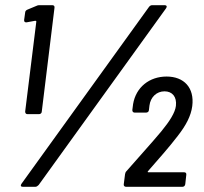

<svg xmlns="http://www.w3.org/2000/svg" viewBox="-20 -720 786 740"><path d="M141 -290 190 -690C191 -696 188 -700 182 -700H133C130 -700 126 -700 122 -698L86 -683C81 -681 77 -677 77 -672L73 -643C72 -636 77 -633 83 -634L116 -640C118 -640 120 -639 120 -637L77 -290C77 -284 80 -280 86 -280H130C136 -280 141 -284 141 -290ZM554 -693 63 -12C58 -5 60 0 68 0H116C121 0 125 -3 129 -7L620 -688C625 -695 622 -700 615 -700H566C561 -700 557 -697 554 -693ZM551 -61C594 -110 632 -153 665 -196C697 -237 716 -273 721 -311C730 -382 689 -425 622 -425C556 -425 504 -384 493 -319L490 -296C490 -290 493 -286 499 -286H543C549 -286 554 -290 554 -296L556 -313C560 -346 584 -368 614 -368C644 -368 662 -347 658 -312C655 -286 634 -253 602 -214C562 -166 515 -115 468 -61C464 -57 463 -54 462 -49L457 -10C456 -4 460 0 466 0H683C689 0 693 -4 694 -10L698 -46C699 -52 696 -56 690 -56H552C549 -56 548 -58 551 -61Z"/></svg>

Font: Barlow Semi Condensed Medium
Style: Italic
Weight: 500
Width: 4
Italic angle: -7°
Designer: Jeremy Tribby
Foundry: Tribby Type
Version: Version 1.422;hotconv 1.0.109;makeotfexe 2.5.65596